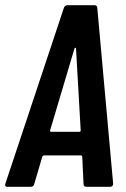

<svg xmlns="http://www.w3.org/2000/svg" viewBox="-27 -720 485 740"><path d="M307 0H397C404 0 410 -4 409 -13L348 -689C348 -696 344 -700 337 -700H233C227 -700 221 -696 219 -689L-6 -13C-9 -4 -6 0 2 0H91C98 0 103 -3 105 -11L136 -116C137 -119 140 -121 143 -121H285C287 -121 290 -119 290 -116L295 -11C295 -3 300 0 307 0ZM166 -217 260 -533C262 -537 266 -537 266 -533L284 -217C284 -213 281 -212 278 -212H171C168 -212 165 -213 166 -217Z"/></svg>

Font: Barlow Condensed SemiBold
Style: Italic
Weight: 600
Width: 3
Italic angle: -7°
Designer: Jeremy Tribby
Foundry: Tribby Type
Version: Version 1.422;hotconv 1.0.109;makeotfexe 2.5.65596